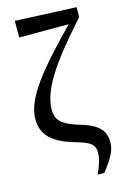

<svg xmlns="http://www.w3.org/2000/svg" viewBox="-153 -893 782 1191"><g transform="rotate(-15 238.0 -297.5)"><path d="M319.7 229.5Q337.4 190 347.1 157.4Q356.9 124.7 356.9 97.5Q356.9 75.5 349 59Q341.1 42.4 316.5 28.2Q291.9 14 240.3 0.1Q167 -21.1 121.5 -49.2Q76.1 -77.3 55.5 -115.1Q34.9 -152.9 34.9 -202.3Q34.9 -250.6 57.1 -304Q79.2 -357.4 124.6 -421Q170.1 -484.6 241.2 -563.7Q312.2 -642.9 410.1 -742.6L397.2 -703.3V-718.5L69.5 -718.3V-825.1L461.7 -808V-744.8Q378.7 -652.4 319.1 -577.9Q259.5 -503.4 221.8 -442.1Q184.1 -380.8 165.9 -328.9Q147.7 -277 147.7 -230.5Q147.7 -181.1 179.9 -151.4Q212.2 -121.6 296.4 -97Q356.6 -79.3 389.2 -57.2Q421.8 -35.1 434.6 -7.2Q447.5 20.8 447.5 55.7Q447.5 96.8 425.1 137.3Q402.8 177.8 362.4 229.5Z"/></g></svg>

Font: Source Han Serif JP VF
Style: Regular
Weight: 250
Designer: Ryoko NISHIZUKA 西塚涼子 (kana & ideographs); Frank Grießhammer (Latin, Greek & Cyrillic); Wenlong ZHANG 张文龙 (bopomofo); San
Foundry: Adobe
Version: Version 2.001;hotconv 1.1.0;makeotfexe 2.6.0